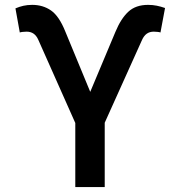

<svg xmlns="http://www.w3.org/2000/svg" viewBox="-20 -757 730 777"><path d="M284.7 0V-259.3L135.3 -595.2Q127.9 -612.3 116.2 -620.6Q104.5 -628.9 87.4 -628.9Q80.6 -628.9 71.8 -627.9Q63 -627 60.1 -625.5L42.5 -723.1Q58.6 -730 74.7 -733.6Q90.8 -737.3 110.4 -737.3Q153.8 -737.3 186.5 -714.6Q219.2 -691.9 244.1 -629.9L345.2 -385.3L446.8 -627.4Q469.2 -681.6 499.3 -709.5Q529.3 -737.3 579.1 -737.3Q597.7 -737.3 614.5 -733.9Q631.3 -730.5 647.9 -724.6L629.4 -625.5Q626.5 -627 617.9 -627.9Q609.4 -628.9 602.5 -628.9Q585.4 -628.9 573.7 -620.4Q562 -611.8 554.7 -595.2L403.8 -260.3V0Z"/></svg>

Font: Inter Cardless
Style: Medium
Weight: 500
Designer: Rasmus Andersson
Foundry: rsms
Version: Version 4.001;git-9221beed3